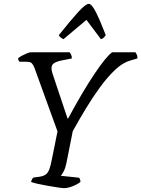

<svg xmlns="http://www.w3.org/2000/svg" viewBox="-20 -975 732 995"><path d="M312 0Q304 0 280.5 -3.5Q257 -7 228 -12Q199 -17 175 -22.5Q151 -28 141 -32Q145 -48 153 -55L184 -59Q204 -62 216 -70Q228 -78 235.5 -97.5Q243 -117 250 -155L278 -294L158 -625Q152 -640 144.5 -647.5Q137 -655 116 -655H82Q79 -657 76.5 -661.5Q74 -666 74 -673Q80 -679 93 -686Q106 -693 119.5 -698.5Q133 -704 139 -704H341Q345 -699 349 -690.5Q353 -682 352 -672L296 -661Q270 -655 258.5 -646.5Q247 -638 247 -622Q247 -614 248.5 -607.5Q250 -601 252 -594L330 -361H333Q409 -502 469.5 -592Q530 -682 561 -704H682Q684 -701 688.5 -692.5Q693 -684 692 -672L654 -661Q616 -650 577.5 -614Q539 -578 501 -526.5Q463 -475 426.5 -415Q390 -355 357 -295L324 -129Q319 -104 310 -87Q301 -70 295 -64L390 -54Q392 -52 394.5 -45.5Q397 -39 397 -32Q380 -19 355.5 -9.5Q331 0 312 0ZM309 -772Q300 -776 293 -782Q286 -788 285 -793Q348 -872 386 -913.5Q424 -955 440 -955Q455 -955 476.5 -913Q498 -871 528 -793Q524 -788 519 -781.5Q514 -775 503 -772L428 -872Z"/></svg>

Font: Texturina 72pt 72pt Regular
Style: Italic
Weight: 400
Italic angle: -11°
Designer: Guillermo Torres Carreño
Foundry: Omnibus-Type
Version: Version 1.002; ttfautohint (v1.8.3)